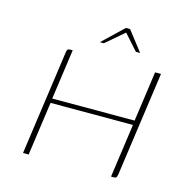

<svg xmlns="http://www.w3.org/2000/svg" viewBox="-93 -697 783 788"><g transform="rotate(15 299.0 -302.5)"><path d="M72 0 134 -441Q135 -449 136.5 -453Q138 -457 141 -458.5Q144 -460 149 -460H160L130 -247H480L510 -460H535L473 -19Q472 -12 470.5 -7.5Q469 -3 466 -1.5Q463 0 457 0H446L478 -228H128L96 0ZM259 -521 347 -605H365L430 -521H412L353 -587L276 -521Z"/></g></svg>

Font: Genos Thin
Style: Italic
Weight: 100
Italic angle: -8°
Designer: Robert E. Leuschke
Foundry: Robert E. Leuschke
Version: Version 1.010